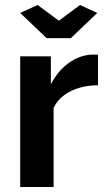

<svg xmlns="http://www.w3.org/2000/svg" viewBox="-20 -750 427 770"><path d="M373 -408Q312 -408 264 -384.5Q216 -361 195 -317V0H61V-524H184V-412Q212 -466 255 -497Q298 -528 346 -531Q357 -531 363 -531Q369 -531 373 -530ZM131 -730 216 -667 301 -730 370 -698 264 -597H167L61 -698Z"/></svg>

Font: Raleway Thin
Style: Bold
Weight: 700
Version: Version 4.026